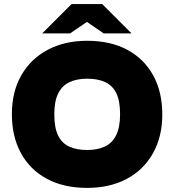

<svg xmlns="http://www.w3.org/2000/svg" viewBox="-20 -908 851 937"><path d="M405 9Q291 9 208.5 -35.5Q126 -80 82 -161Q38 -242 38 -351Q38 -460 84 -540.5Q130 -621 213 -665Q296 -709 405 -709Q520 -709 602 -664.5Q684 -620 728 -539.5Q772 -459 772 -349Q772 -241 726.5 -160Q681 -79 598.5 -35Q516 9 405 9ZM405 -176Q455 -176 491 -192.5Q527 -209 546.5 -247.5Q566 -286 566 -351Q566 -416 547.5 -453.5Q529 -491 493 -507.5Q457 -524 405 -524Q356 -524 320 -507.5Q284 -491 264.5 -453Q245 -415 245 -349Q245 -285 263.5 -247Q282 -209 318 -192.5Q354 -176 405 -176ZM186 -745 329 -888H479L432 -820L322 -745ZM486 -745 377 -820 329 -888H479L622 -745Z"/></svg>

Font: REM Medium ExtraBold
Style: Regular
Weight: 800
Version: Version 1.005;gftools[0.9.28]